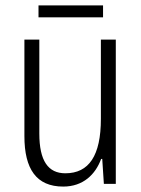

<svg xmlns="http://www.w3.org/2000/svg" viewBox="-20 -678 521 708"><path d="M360 -658H122V-614H360ZM407 -532H352V-240C352 -104 308 -39 221 -39C158 -39 125 -84 125 -186V-532H70V-176C70 -55 114 10 213 10C287 10 332 -35 353 -92H357L363 0H407Z"/></svg>

Font: Noto Sans Arabic Cond Light
Style: Regular
Weight: 300
Width: 3
Designer: Monotype Design Team, Nadine Chahine, Nizar Qandah and Khaled Hosny
Foundry: Monotype Imaging Inc.
Version: Version 2.012